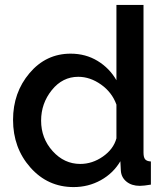

<svg xmlns="http://www.w3.org/2000/svg" viewBox="-20 -750 677 780"><path d="M279 10Q174 10 103.5 -69.5Q33 -149 33 -263Q33 -374 100 -453Q167 -532 267 -532Q328 -532 376.5 -502.5Q425 -473 453 -424V-730H563V-130Q563 -111 569.5 -103Q576 -95 593 -94V0Q564 5 548 5Q515 5 494 -12Q473 -29 471 -56L469 -95Q440 -46 389.5 -18Q339 10 279 10ZM306 -84Q355 -84 398 -114Q441 -144 453 -188V-325Q435 -375 390.5 -406.5Q346 -438 298 -438Q234 -438 190.5 -384Q147 -330 147 -260Q147 -188 194 -136Q241 -84 306 -84Z"/></svg>

Font: Raleway
Style: Regular
Weight: 600
Designer: Matt McInerney, Pablo Impallari, Rodrigo Fuenzalida
Foundry: Matt McInerney, Pablo Impallari, Rodrigo Fuenzalida
Version: Version 1.000;PS 001.001;hotconv 1.0.56; ttfautohint (v1.5)